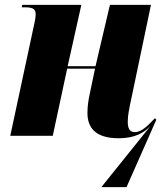

<svg xmlns="http://www.w3.org/2000/svg" viewBox="-20 -556 680 786"><path d="M395 210H498L620 -66L614 -72C591 -48 562 -15 532 -15C511 -15 503 -30 503 -58C503 -86 510 -116 518 -154L598 -536H430L371 -285H257L313 -536H71L69 -526H84C121 -526 126 -514 126 -497C126 -481 121 -462 114 -429L22 0H196L255 -275H369L346 -165C341 -141 338 -118 338 -93C338 -36 368 10 466 10C534 10 570 -14 595 -39Z"/></svg>

Font: Noto Serif Display Condensed Black
Style: Italic
Weight: 900
Width: 3
Italic angle: -12°
Designer: Monotype Design Team
Foundry: Monotype Imaging Inc.
Version: Version 2.009